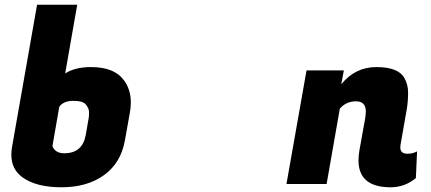

<svg xmlns="http://www.w3.org/2000/svg" viewBox="-20 -779 1823 813"><path d="M365 -495Q464 -495 504 -440Q534 -401 534 -345Q534 -322 529 -297L509 -185Q492 -89 420.5 -37.5Q349 14 240.5 14Q132 14 74 -29Q28 -63 28 -124Q28 -140 31 -157L137 -759H307L256 -468Q298 -495 365 -495ZM356 -282Q357 -290 357 -304.5Q357 -319 344.5 -335.5Q332 -352 290.5 -352Q249 -352 231 -327L202 -160Q214 -130 252 -130Q329 -130 343 -207Z M1529 -307Q1529 -350 1487.5 -350Q1446 -350 1419 -319L1363 0H1193L1278 -481H1436L1425 -422Q1484 -495 1574 -495Q1664 -495 1691 -451Q1708 -423 1708 -387Q1708 -351 1703 -320L1676 -166Q1675 -160 1675 -155Q1675 -128 1705 -128Q1728 -128 1746 -138L1741 -25Q1694 14 1634 14Q1498 14 1498 -100Q1498 -120 1502 -143L1526 -276Q1529 -294 1529 -307Z"/></svg>

Font: Fugaz One
Style: Regular
Weight: 400
Designer: Daniel Hernandez
Foundry: Daniel Hernandez
Version: Version 1.002